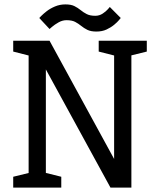

<svg xmlns="http://www.w3.org/2000/svg" viewBox="-20 -852 727 872"><path d="M188.3 -536.7V0H110V-667H205L498.3 -130V-667H576.7V0H481.7ZM40 -667H120L124.8 -596.2L40 -617.8ZM428.3 -667H508.3L513.2 -596.2L428.3 -617.8ZM40 0V-49.2L125 -70L120 0ZM178.3 0 171.7 -70.8 258.3 -49.2V0ZM558.3 -596 566.7 -667H646.7V-617.8ZM158.3 -770.3Q158.3 -770.3 167.3 -779.6Q176.3 -788.8 192.2 -801.2Q208 -813.5 230 -822.8Q252 -832 277 -832Q303 -832 318.2 -824.2Q333.5 -816.5 346.1 -806.2Q358.7 -795.8 373.8 -788.1Q388.8 -780.3 412.7 -780.3Q431.3 -780.3 446.4 -790.3Q461.5 -800.3 470.1 -810.3Q478.7 -820.3 478.7 -820.3L528.3 -770.3Q528.3 -770.3 520.8 -761.1Q513.3 -751.8 498.5 -739.5Q483.7 -727.2 463.7 -717.9Q443.7 -708.7 417.7 -708.7Q392.7 -708.7 376.9 -716.4Q361.2 -724.2 348.6 -734.5Q336 -744.8 321.3 -752.6Q306.7 -760.3 282 -760.3Q263.3 -760.3 245.8 -750.3Q228.2 -740.3 216.6 -730.3Q205 -720.3 205 -720.3Z"/></svg>

Font: Epunda Slab Light
Style: Regular
Weight: 300
Designer: Simon Atzbach
Foundry: typofactur
Version: Version 1.102